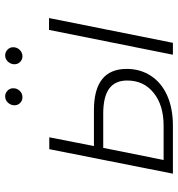

<svg xmlns="http://www.w3.org/2000/svg" viewBox="7 -697 690 744"><g transform="rotate(-90 352.0 -325.0)"><path d="M608 -480H654L558 0H512ZM457 -179Q457 -126 430 -85Q403 -44 353.5 -22Q304 0 237 0H51L146 -479H192L158 -306H297Q457 -306 457 -179ZM412 -177Q412 -224 380.5 -247Q349 -270 283 -270H151L104 -36H237Q316 -36 364 -74.5Q412 -113 412 -177ZM316 -614Q316 -628 326 -639Q336 -650 351 -650Q363 -650 372.5 -641Q382 -632 382 -619Q382 -604 372 -593.5Q362 -583 347 -583Q334 -583 325 -592Q316 -601 316 -614ZM475 -614Q475 -628 485 -639Q495 -650 509 -650Q522 -650 531.5 -641Q541 -632 541 -619Q541 -604 530.5 -593.5Q520 -583 506 -583Q493 -583 484 -592Q475 -601 475 -614Z"/></g></svg>

Font: Montserrat Ace
Style: Light Italic
Weight: 300
Italic angle: -11.3°
Designer: Julieta Ulanovsky
Foundry: Julieta Ulanovsky
Version: Version 1